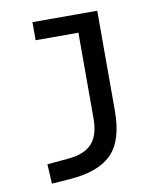

<svg xmlns="http://www.w3.org/2000/svg" viewBox="-84 -586 754 889"><g transform="rotate(-10 293.0 -142.0)"><path d="M87.9 234.4 83 142.6 180.7 133.8Q259.3 127 294.7 88.1Q330.1 49.3 330.1 -30.3V-187.5H433.6V-45.9Q433.6 92.3 371.1 155.5Q308.6 218.8 170.9 228.5ZM128.9 -432.6V-517.6H337.9V-432.6ZM330.1 -170.9V-517.6H433.6V-170.9Z"/></g></svg>

Font: Cascadia Mono PL
Style: Regular
Weight: 400
Monospace: yes
Designer: Aaron Bell
Foundry: Saja Typeworks
Version: Version 2102.003